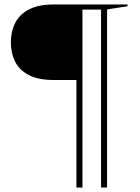

<svg xmlns="http://www.w3.org/2000/svg" viewBox="-20 -725 625 858"><path d="M341.5 -705V-367.5H220.5Q150.5 -367.5 108.2 -389.8Q66 -412 47.2 -450.2Q28.5 -488.5 28.5 -536.5Q28.5 -583.5 47.5 -621.8Q66.5 -660 108.8 -682.5Q151 -705 221 -705ZM348.5 113H321.5V-705H438.5V-682H348.5ZM458.5 113H431.5V-705H550V-697L458.5 -683Z"/></svg>

Font: Newsreader 60pt ExtraLight
Style: Regular
Weight: 250
Designer: Hugues Gentile
Foundry: Production Type
Version: Version 1.003